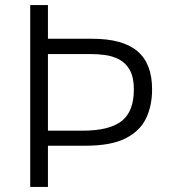

<svg xmlns="http://www.w3.org/2000/svg" viewBox="-20 -733 661 753"><path d="M98.5 0V-713H168V-581H341.5Q461.5 -581 519 -532.2Q576.5 -483.5 576.5 -382.5Q576.5 -318.5 552.8 -268.8Q529 -219 472 -190.2Q415 -161.5 315.5 -161.5H168V0ZM337 -521H168V-220.5H304Q408.5 -220.5 456.8 -258Q505 -295.5 505 -382Q505 -430 489.2 -458Q473.5 -486 448 -499.5Q422.5 -513 393.2 -517Q364 -521 337 -521Z"/></svg>

Font: Heraclito Light
Style: Regular
Weight: 300
Designer: Kostas Bartsokas (font) & Cristiano Sobral (main changes)
Foundry: Kostas Bartsokas (font) & Cristiano Sobral (main changes)
Version: Version 1.00;July 8, 2020;FontCreator 13.0.0.2655 64-bit